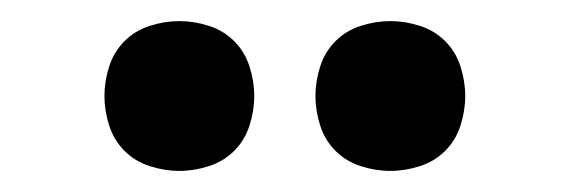

<svg xmlns="http://www.w3.org/2000/svg" viewBox="-20 -771 540 182"><path d="M350 -609Q336 -609 322 -613.5Q308 -618 298 -628Q288 -638 283.5 -652Q279 -666 279 -680Q279 -694 283.5 -708Q288 -722 298 -732Q308 -742 322 -746.5Q336 -751 350 -751Q364 -751 378 -746.5Q392 -742 402 -732Q412 -722 416.5 -708Q421 -694 421 -680Q421 -666 416.5 -652Q412 -638 402 -628Q392 -618 378 -613.5Q364 -609 350 -609ZM150 -609Q136 -609 122 -613.5Q108 -618 98 -628Q88 -638 83.5 -652Q79 -666 79 -680Q79 -694 83.5 -708Q88 -722 98 -732Q108 -742 122 -746.5Q136 -751 150 -751Q164 -751 178 -746.5Q192 -742 202 -732Q212 -722 216.5 -708Q221 -694 221 -680Q221 -666 216.5 -652Q212 -638 202 -628Q192 -618 178 -613.5Q164 -609 150 -609Z"/></svg>

Font: Iosevka Slab Extrabold
Style: Regular
Weight: 800
Monospace: yes
Designer: Belleve Invis
Foundry: Belleve Invis
Version: Version 11.1.1; ttfautohint (v1.8.3)